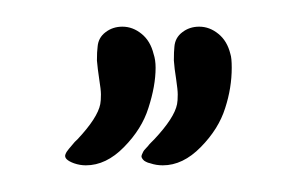

<svg xmlns="http://www.w3.org/2000/svg" viewBox="-20 -541 228 144"><path d="M92.8 -418.5Q90.8 -418.9 89.4 -419.7Q87.9 -420.4 87.2 -421.4Q86.4 -422.4 86.2 -423.1Q85.9 -423.8 86.4 -425Q86.9 -426.3 87.4 -427.2Q87.9 -428.2 89.1 -429.4Q90.3 -430.7 91.1 -431.6Q91.8 -432.6 93.3 -434.1Q94.7 -435.5 95.7 -436.5Q110.8 -452.6 112.8 -462.9Q113.3 -465.3 113.3 -470.2Q113.3 -473.6 112.1 -481.7Q110.8 -489.7 110.4 -495.6Q110.4 -502.4 110.8 -505.9Q111.3 -512.7 116.7 -516.8Q122.1 -521 129.4 -521Q137.2 -521 143.8 -515.6Q150.4 -510.3 152.8 -500.5Q153.8 -497.6 153.8 -490.2Q153.8 -475.1 148.9 -460Q144 -444.3 130.6 -430.7Q117.2 -417 102.1 -417Q97.2 -417 92.8 -418.5ZM35.6 -418.5Q31.7 -419.9 30 -421.6Q28.3 -423.3 29.1 -425.3Q29.8 -427.2 31.7 -429.4Q33.7 -431.6 36.1 -434.6Q37.6 -436 38.1 -436.5Q53.2 -452.6 55.2 -462.9Q55.7 -465.3 55.7 -470.2Q55.7 -473.6 54.4 -481.7Q53.2 -489.7 52.7 -495.6Q52.7 -502.4 53.2 -505.9Q53.7 -512.7 59.1 -516.8Q64.5 -521 71.8 -521Q79.6 -521 86.2 -515.6Q92.8 -510.3 95.2 -500.5Q96.7 -496.1 96.7 -490.2Q96.7 -476.6 91.3 -460Q86.4 -444.3 73 -430.7Q59.6 -417 44.4 -417Q40 -417 35.6 -418.5Z"/></svg>

Font: Sintesa 4
Style: 4
Weight: 400
Version: Version 001.000